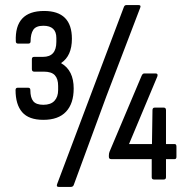

<svg xmlns="http://www.w3.org/2000/svg" viewBox="-20 -704 736 753"><path d="M150 -234Q93 -234 67 -264Q41 -294 41 -351Q41 -360 50 -360H90Q99 -360 99 -351Q99 -321 110.5 -307Q122 -293 150 -293Q179 -293 193.5 -308.5Q208 -324 208 -351V-367Q208 -395 195 -409Q182 -423 152 -423H114Q105 -423 105 -433V-472Q105 -481 114 -481H149Q201 -481 201 -540V-555Q201 -603 150 -603Q121 -603 110.5 -587Q100 -571 100 -542Q100 -533 91 -533H51Q42 -533 42 -542Q37 -661 153 -661Q262 -661 262 -552Q262 -485 220 -457V-456Q269 -428 269 -357Q269 -298 239 -266Q209 -234 150 -234ZM210 29Q200 29 204 18L343 -351L466 -677Q469 -684 475 -684H524Q534 -684 530 -674L397 -326L269 22Q266 29 258 29ZM584 0Q575 0 575 -9V-80H416Q407 -80 407 -89V-95Q407 -103 410 -110L535 -406Q539 -416 546 -416H590Q601 -416 597 -404L486 -139H576L578 -272Q578 -282 587 -282H622Q631 -282 631 -272V-139H665Q672 -139 672 -129V-89Q672 -80 665 -80H631V-9Q631 0 622 0Z"/></svg>

Font: Sofia Sans Cond
Style: Regular
Weight: 400
Width: 3
Designer: Botio Nikoltchev, Ani Petrova
Foundry: lettersoup
Version: Version 4.100; ttfautohint (v1.8.3)